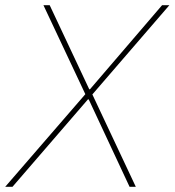

<svg xmlns="http://www.w3.org/2000/svg" viewBox="-49 -718 671 738"><path d="M306 -355 473 0H449L292 -336H289L-1 0H-29L279 -356L118 -698H142L294 -375H297L574 -698H602Z"/></svg>

Font: IBM Plex Sans Thin
Style: Italic
Weight: 250
Italic angle: -11.31°
Designer: Mike Abbink, Paul van der Laan, Pieter van Rosmalen
Foundry: Bold Monday
Version: Version 3.201